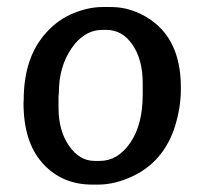

<svg xmlns="http://www.w3.org/2000/svg" viewBox="-20 -508 569 538"><path d="M144 -206.1Q144 -142.1 173.3 -99.6Q202.6 -57.1 245.1 -57.1H259.8Q310.1 -57.1 345 -107.9Q379.9 -158.7 379.9 -243.2V-275.4Q379.9 -340.8 351.3 -382.6Q322.8 -424.3 277.8 -424.3H268.1Q215.8 -424.3 180.4 -372.6Q145 -320.8 145 -249L144 -237.8ZM254.4 9.3H238.8Q153.3 9.3 99.6 -50.3Q45.9 -109.9 45.9 -219.2L46.4 -227.5Q46.4 -347.7 109.9 -417Q143.1 -453.6 185.8 -470.9Q228.5 -488.3 267.1 -488.3H291Q334 -488.3 373.5 -469.2Q486.8 -414.6 486.8 -263.2V-255.4Q486.3 -206.1 470.7 -155.3Q439.5 -55.2 350.6 -13.7Q301.3 9.3 254.4 9.3Z"/></svg>

Font: Averia Gruesa Libre
Style: Regular
Weight: 500
Italic angle: -1.70001°
Version: Version 1.001